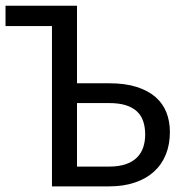

<svg xmlns="http://www.w3.org/2000/svg" viewBox="-22 -662 657 682"><path d="M-2.4 -641.6H251.5V-366.2H365.7Q422.4 -366.2 463.1 -353.3Q503.9 -340.3 530.3 -317.4Q556.6 -294.4 569.1 -262.7Q581.5 -231 581.5 -192.9Q581.5 -148.9 567.1 -113.3Q552.7 -77.6 525.1 -52.5Q497.6 -27.3 457.3 -13.7Q417 0 365.7 0H162.6V-569.3H-2.4ZM251.5 -295.9V-70.3H365.7Q399.9 -70.3 424.3 -78.6Q448.7 -86.9 464.1 -102.1Q479.5 -117.2 486.6 -138.2Q493.7 -159.2 493.7 -184.1Q493.7 -210.4 486.6 -231.4Q479.5 -252.4 464.1 -266.6Q448.7 -280.8 424.6 -288.3Q400.4 -295.9 365.7 -295.9Z"/></svg>

Font: Carlito
Style: Regular
Weight: 400
Designer: Lukasz Dziedzic
Foundry: tyPoland Lukasz Dziedzic
Version: Version 1.103; Beta1; all basic design good, some composites